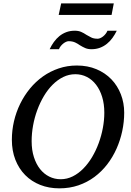

<svg xmlns="http://www.w3.org/2000/svg" viewBox="-20 -1062 750 1099"><path d="M577.1 -417Q577.1 -466.8 564.7 -507.3Q552.2 -547.9 530 -576.9Q507.8 -606 477.3 -621.6Q446.8 -637.2 411.1 -637.2Q374.5 -637.2 341.8 -621.1Q309.1 -605 281.2 -577.1Q253.4 -549.3 231.2 -512Q209 -474.6 193.4 -432.1Q177.7 -389.6 169.4 -344Q161.1 -298.3 161.1 -253.9Q161.1 -203.1 174.1 -162.8Q187 -122.6 209.2 -94.5Q231.4 -66.4 261.7 -51.3Q292 -36.1 327.1 -36.1Q363.8 -36.1 396.5 -52.5Q429.2 -68.8 457 -97.2Q484.9 -125.5 507.1 -162.8Q529.3 -200.2 544.9 -242.7Q560.5 -285.2 568.8 -329.8Q577.1 -374.5 577.1 -417ZM690.9 -417Q690.9 -364.3 679.7 -311.8Q668.5 -259.3 647 -210.9Q625.5 -162.6 593.8 -121.3Q562 -80.1 520.8 -49.3Q479.5 -18.6 429 -1.2Q378.4 16.1 319.8 16.1Q259.8 16.1 210 -3.7Q160.2 -23.4 124 -60.1Q87.9 -96.7 67.9 -147.9Q47.9 -199.2 47.9 -262.2Q47.9 -315.9 60.1 -368.2Q72.3 -420.4 95.5 -467.8Q118.7 -515.1 151.6 -555.2Q184.6 -595.2 225.8 -624.5Q267.1 -653.8 316.2 -670.4Q365.2 -687 419.9 -687Q481.9 -687 532.2 -665.8Q582.5 -644.5 617.7 -607.9Q652.8 -571.3 671.9 -522Q690.9 -472.7 690.9 -417ZM648.4 -886.2Q637.7 -864.3 623.8 -845Q609.9 -825.7 592 -811.3Q574.2 -796.9 552.2 -788.6Q530.3 -780.3 503.4 -780.3Q482.9 -780.3 467.8 -786.9Q452.6 -793.5 437 -803.2Q430.7 -807.6 424.3 -811.5Q418 -815.4 410.4 -818.8Q402.8 -822.3 393.8 -824.2Q384.8 -826.2 373 -826.2Q366.7 -826.2 358.6 -822.8Q350.6 -819.3 342.8 -813.2Q335 -807.1 328.1 -798.8Q321.3 -790.5 317.4 -780.3H264.2Q274.4 -802.2 288.3 -821.5Q302.2 -840.8 319.8 -855.2Q337.4 -869.6 359.4 -877.9Q381.3 -886.2 408.2 -886.2Q428.7 -886.2 444.1 -879.6Q459.5 -873 475.1 -862.3Q487.8 -855 502 -847.7Q516.1 -840.3 539.1 -840.3Q545.9 -840.3 554 -843.8Q562 -847.2 569.8 -853.3Q577.6 -859.4 584.2 -867.7Q590.8 -876 595.2 -886.2ZM618.7 -976.6H315.9L330.1 -1042.5H631.3Z"/></svg>

Font: Charis SIL Phon
Style: Italic
Weight: 400
Italic angle: -11°
Foundry: SIL International
Version: Version 5.000